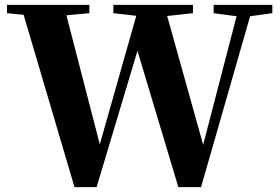

<svg xmlns="http://www.w3.org/2000/svg" viewBox="-20 -767 1151 789"><path d="M1099.1 -747.1V-712.9L1007.8 -700.2L806.2 2H712.9L544.9 -558.1L377 2H286.1L77.1 -706.1L8.8 -712.9V-747.1H347.2V-712.9L252.9 -704.1L390.1 -173.8L540 -702.1L445.8 -712.9V-747.1H772.9V-712.9L667 -701.2L814.9 -171.9L952.1 -700.2L857.9 -712.9V-747.1Z"/></svg>

Font: Noto Serif JP Black
Style: Regular
Weight: 900
Designer: Ryoko NISHIZUKA  (kana & ideographs); Frank Grießhammer (Latin, Greek & Cyrillic); Wenlong ZHANG  (bopomofo); Sandoll Co
Foundry: Adobe Systems Incorporated
Version: Version 1.001;PS 1.001;hotconv 16.6.54;makeotf.lib2.5.65590